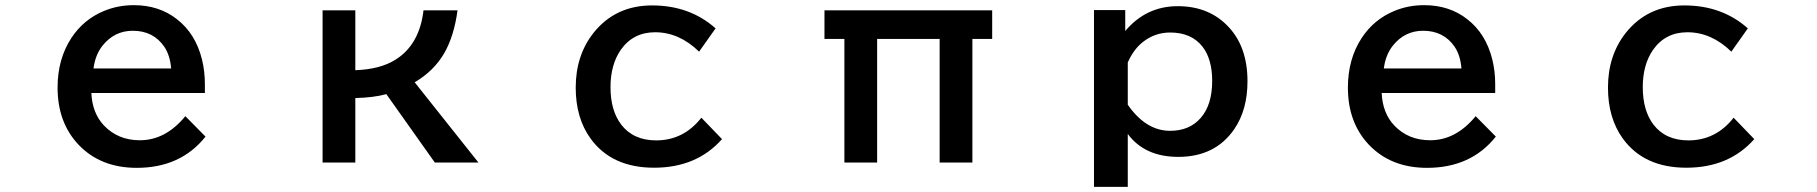

<svg xmlns="http://www.w3.org/2000/svg" viewBox="-20 -605 7040 744"><path d="M773.9 -244.6H334Q337.4 -167 382.8 -118.7Q437.5 -61.5 522 -61.5Q621.6 -61.5 698.2 -154.8L776.4 -75.7Q680.2 45.4 509.8 45.4Q370.1 45.4 284.7 -43.9Q203.1 -129.9 203.1 -265.6Q203.1 -376 256.3 -457.5Q303.7 -529.8 382.8 -562.5Q437 -585 498.5 -585Q596.7 -585 666 -530.3Q737.8 -474.6 762.7 -374.5Q773.9 -329.1 773.9 -278.8ZM643.1 -339.8Q639.2 -390.1 616.7 -423.8Q574.2 -485.8 494.6 -485.8Q423.3 -485.8 377.4 -428.2Q349.1 -392.6 342.3 -339.8Z M1230 -564.9H1356.9V-333Q1453.1 -336.4 1512.2 -373.5Q1605.5 -431.6 1621.1 -564.9H1752.9Q1739.7 -465.8 1701.7 -399.4Q1661.6 -330.1 1586.9 -286.1L1834 24.9H1665L1477.1 -240.2Q1427.2 -226.6 1356.9 -225.1V24.9H1230Z M2777.8 -65.9Q2679.7 44.9 2514.6 44.9Q2350.6 44.9 2268.6 -67.9Q2210.9 -147.5 2210.9 -265.6Q2210.9 -390.1 2279.8 -477.5Q2364.7 -584 2506.8 -584Q2652.8 -584 2752.9 -495.1L2689 -404.8Q2611.8 -480 2518.6 -480Q2433.6 -480 2385.7 -412.1Q2345.7 -354.5 2345.7 -267.1Q2345.7 -176.8 2387.2 -122.1Q2434.6 -61 2522.5 -61Q2628.9 -61 2697.8 -148.9Z M3174.8 -564.9H3824.7V-454.1H3748V24.9H3621.1V-454.1H3378.9V24.9H3252V-454.1H3174.8Z M4340.3 -565.9V-484.9Q4421.4 -581.1 4543.9 -581.1Q4667 -581.1 4742.2 -499Q4814 -421.4 4814 -290Q4814 -179.2 4762.7 -104.5Q4689 2.9 4545.9 2.9Q4416 2.9 4350.1 -85.9V119.1H4219.2V-565.9ZM4350.1 -199.2Q4420.4 -98.1 4514.2 -98.1Q4588.9 -98.1 4632.3 -147.5Q4677.2 -198.2 4677.2 -291.5Q4677.2 -376 4639.6 -424.3Q4596.7 -479 4514.2 -479Q4455.1 -479 4408.2 -441.9Q4372.1 -413.1 4350.1 -362.8Z M5773.9 -244.6H5334Q5337.4 -167 5382.8 -118.7Q5437.5 -61.5 5522 -61.5Q5621.6 -61.5 5698.2 -154.8L5776.4 -75.7Q5680.2 45.4 5509.8 45.4Q5370.1 45.4 5284.7 -43.9Q5203.1 -129.9 5203.1 -265.6Q5203.1 -376 5256.3 -457.5Q5303.7 -529.8 5382.8 -562.5Q5437 -585 5498.5 -585Q5596.7 -585 5666 -530.3Q5737.8 -474.6 5762.7 -374.5Q5773.9 -329.1 5773.9 -278.8ZM5643.1 -339.8Q5639.2 -390.1 5616.7 -423.8Q5574.2 -485.8 5494.6 -485.8Q5423.3 -485.8 5377.4 -428.2Q5349.1 -392.6 5342.3 -339.8Z M6777.8 -65.9Q6679.7 44.9 6514.6 44.9Q6350.6 44.9 6268.6 -67.9Q6210.9 -147.5 6210.9 -265.6Q6210.9 -390.1 6279.8 -477.5Q6364.7 -584 6506.8 -584Q6652.8 -584 6752.9 -495.1L6689 -404.8Q6611.8 -480 6518.6 -480Q6433.6 -480 6385.7 -412.1Q6345.7 -354.5 6345.7 -267.1Q6345.7 -176.8 6387.2 -122.1Q6434.6 -61 6522.5 -61Q6628.9 -61 6697.8 -148.9Z"/></svg>

Font: BIZ UDPGothic
Style: Bold
Weight: 700
Designer: TypeBank Co., Ltd.
Foundry: Morisawa Inc.
Version: Version 1.051